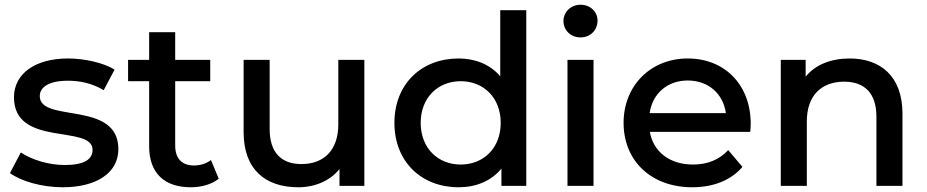

<svg xmlns="http://www.w3.org/2000/svg" viewBox="-20 -785 3914 811"><path d="M245 6C388 6 480 -55 480 -155C480 -363 148 -264 148 -379C148 -417 187 -444 266 -444C317 -444 368 -434 418 -404L464 -491C417 -520 337 -538 267 -538C129 -538 39 -474 39 -374C39 -161 371 -261 371 -152C371 -112 336 -88 253 -88C186 -88 114 -110 68 -141L22 -54C68 -20 156 6 245 6Z M868 -532H720V-649H610V-532H521V-442H610V-167C610 -54 674 6 786 6C830 6 874 -6 904 -30L871 -109C852 -94 826 -86 799 -86C748 -86 720 -116 720 -170V-442H868Z M1240 6C1310 6 1374 -21 1414 -71V0H1519V-532H1409V-260C1409 -149 1347 -92 1253 -92C1168 -92 1119 -141 1119 -240V-532H1009V-227C1009 -68 1102 6 1240 6Z M1926 -90C1830 -90 1757 -159 1757 -266C1757 -373 1830 -442 1926 -442C2022 -442 2095 -373 2095 -266C2095 -159 2022 -90 1926 -90ZM2203 -742H2093V-463C2049 -514 1986 -538 1917 -538C1760 -538 1646 -430 1646 -266C1646 -102 1760 6 1917 6C1990 6 2055 -20 2098 -73V0H2203Z M2487 0V-532H2377V0ZM2432 -627C2474 -627 2504 -658 2504 -698C2504 -736 2473 -765 2432 -765C2391 -765 2360 -734 2360 -696C2360 -657 2391 -627 2432 -627Z M2724 -307C2736 -390 2799 -445 2885 -445C2972 -445 3035 -389 3046 -307ZM2904 6C2994 6 3068 -24 3116 -80L3056 -151C3018 -110 2968 -90 2907 -90C2808 -90 2739 -145 2725 -228H3149C3150 -239 3151 -253 3151 -262C3151 -427 3041 -538 2885 -538C2729 -538 2614 -424 2614 -266C2614 -107 2729 6 2904 6Z M3569 -538C3489 -538 3423 -511 3383 -461V-532H3278V0H3388V-272C3388 -383 3451 -440 3546 -440C3632 -440 3682 -391 3682 -292V0H3792V-305C3792 -464 3698 -538 3569 -538Z"/></svg>

Font: Montserrat-Alt1 SemBd
Style: Regular
Weight: 600
Designer: Differentunic
Foundry: Differentunic
Version: Version 7.222